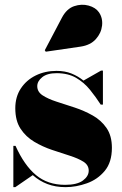

<svg xmlns="http://www.w3.org/2000/svg" viewBox="-20 -761 502 791"><path d="M312.5 -569 168.5 -548 164.5 -554 235 -688Q254.5 -725 285.2 -735.5Q316 -746 345 -738Q374 -730 387.5 -710.5Q404 -686.5 400.5 -655.5Q397 -624.5 374.8 -599.8Q352.5 -575 312.5 -569ZM43 10H35V-160H44Q80 -80 128.2 -39.8Q176.5 0.5 248 0.5Q297.5 0.5 321.5 -17.2Q345.5 -35 345.5 -58Q345.5 -81 323.8 -94.8Q302 -108.5 267.5 -119.5Q233 -130.5 194.2 -143.5Q155.5 -156.5 121 -177Q86.5 -197.5 64.8 -230.5Q43 -263.5 43 -315Q43 -362 65.8 -396.5Q88.5 -431 127 -450Q165.5 -469 213 -469Q247.5 -469 274.8 -458Q302 -447 324 -429L396 -470H404V-330H395Q375 -361 351 -390.8Q327 -420.5 294 -440Q261 -459.5 213 -459.5Q174.5 -459.5 154 -443Q133.5 -426.5 133.5 -406Q133.5 -382.5 155.8 -368Q178 -353.5 213 -342.2Q248 -331 287.5 -318Q327 -305 362 -285.2Q397 -265.5 419 -233.5Q441 -201.5 441 -152Q441 -92.5 411.5 -57Q382 -21.5 337.8 -5.8Q293.5 10 250 10Q208.5 10 175.2 -2.8Q142 -15.5 115 -39.5Z"/></svg>

Font: Bodoni* 24pt Fatface
Style: Regular
Weight: 900
Version: Version 2.3